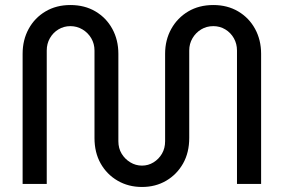

<svg xmlns="http://www.w3.org/2000/svg" viewBox="-20 -732 1129 764"><path d="M545 12Q491 12 448 -13Q405 -38 380.5 -81.5Q356 -125 356 -183V-531Q356 -558 343 -580Q330 -602 308 -615Q286 -628 260 -628Q234 -628 212.5 -615Q191 -602 178.5 -580Q166 -558 166 -531V0H70V-518Q70 -573 94 -617Q118 -661 161 -686.5Q204 -712 260 -712Q317 -712 360 -686.5Q403 -661 427 -617Q451 -573 451 -518V-170Q451 -142 464 -120.5Q477 -99 498.5 -86Q520 -73 545 -73Q570 -73 591 -86Q612 -99 624.5 -120.5Q637 -142 637 -170V-518Q637 -573 661.5 -617Q686 -661 729 -686.5Q772 -712 829 -712Q885 -712 928 -686.5Q971 -661 995 -617Q1019 -573 1019 -518V0H923V-531Q923 -558 910.5 -580Q898 -602 876.5 -615Q855 -628 829 -628Q802 -628 780.5 -615Q759 -602 746 -580Q733 -558 733 -531V-183Q733 -125 708.5 -81.5Q684 -38 641.5 -13Q599 12 545 12Z"/></svg>

Font: MuseoModerno Thin
Style: Regular
Weight: 400
Version: Version 1.003